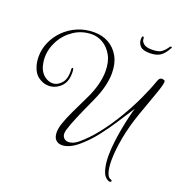

<svg xmlns="http://www.w3.org/2000/svg" viewBox="-153 -885 1076 1142"><g transform="rotate(20 385.0 -314.0)"><path d="M661 125Q631 114 619 74.5Q607 35 607 -18Q607 -61 613 -108.5Q619 -156 627.5 -200.5Q636 -245 644.5 -280Q653 -315 659 -333Q625 -281 589.5 -226Q554 -171 514 -120Q474 -69 426 -28Q398 -4 372 7.5Q346 19 325 19Q300 19 285 3.5Q270 -12 270 -43Q270 -70 282 -104Q294 -139 316 -186Q338 -233 369 -296Q396 -351 407.5 -397.5Q419 -444 419 -482Q419 -542 396.5 -582Q374 -622 340 -642Q306 -662 270 -662Q208 -662 158 -629.5Q108 -597 79.5 -545Q51 -493 51 -436Q51 -423 53 -410Q55 -397 58 -384Q69 -347 94 -327.5Q119 -308 146 -308Q178 -308 203 -337.5Q228 -367 223 -428Q223 -430 225 -432.5Q227 -435 229 -435Q234 -435 235 -422Q236 -417 236 -412Q236 -407 236 -402Q236 -346 203 -316Q170 -286 129 -286Q95 -286 64.5 -308Q34 -330 22 -375Q15 -400 15 -430Q15 -477 34.5 -521.5Q54 -566 89.5 -601.5Q125 -637 173 -657.5Q221 -678 278 -678Q330 -678 370.5 -655Q411 -632 435 -589Q459 -546 459 -484Q459 -446 448 -400.5Q437 -355 414 -304Q378 -226 353.5 -168.5Q329 -111 318 -73Q315 -61 315 -52Q315 -33 326.5 -22.5Q338 -12 355 -12Q368 -12 382.5 -17.5Q397 -23 413 -36Q463 -77 510.5 -137Q558 -197 600 -267Q642 -337 674.5 -406.5Q707 -476 727 -534Q732 -548 738.5 -552Q745 -556 751 -556Q756 -556 759.5 -554.5Q763 -553 763 -553Q770 -553 770 -543Q770 -525 751 -471Q732 -417 694 -311Q663 -223 648 -141Q633 -59 633 2Q633 47 641.5 76Q650 105 666 110Q676 113 676 119Q676 123 671.5 125Q667 127 661 125ZM627 -674Q585 -674 568 -691.5Q551 -709 551 -734Q551 -742 552.5 -748Q554 -754 558 -754Q565 -754 565 -741Q565 -725 581 -711.5Q597 -698 632 -698Q674 -698 692 -710.5Q710 -723 725 -745Q730 -754 736 -754Q744 -754 739 -745Q719 -707 694.5 -690.5Q670 -674 627 -674Z"/></g></svg>

Font: Gwendolyn
Style: Regular
Weight: 400
Designer: Robert E. Leuschke
Foundry: Robert E. Leuschke
Version: Version 1.010; ttfautohint (v1.8.3)